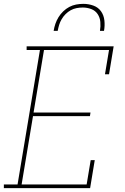

<svg xmlns="http://www.w3.org/2000/svg" viewBox="-30 -975 650 995"><path d="M-10 0V-19H61L177 -716H108V-735H559L535 -590H514L535 -716H198L144 -392H439L436 -373H141L82 -19H419L440 -145H461L437 0ZM248 -815Q251 -834 257 -851.5Q263 -869 273 -885.5Q283 -902 297.5 -916Q312 -930 329 -939Q346 -948 364.5 -951.5Q383 -955 402 -955Q429 -955 454 -946Q479 -937 493.5 -916.5Q508 -896 511 -869Q514 -842 509 -815H488Q492 -838 490 -861Q488 -884 476 -902Q464 -920 443 -928Q422 -936 399 -936Q383 -936 367 -933Q351 -930 336.5 -922Q322 -914 310 -902Q298 -890 289.5 -875.5Q281 -861 276.5 -846Q272 -831 269 -815Z"/></svg>

Font: Iosevka Slab ThExObl
Style: Regular
Weight: 100
Width: 7
Italic angle: -9°
Monospace: yes
Designer: Belleve Invis
Foundry: Belleve Invis
Version: Version 11.1.1; ttfautohint (v1.8.3)